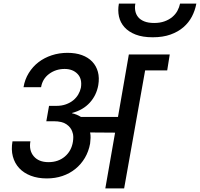

<svg xmlns="http://www.w3.org/2000/svg" viewBox="-20 -1041 1105 1061"><path d="M292 -456Q321 -456 344.5 -464.5Q368 -473 385 -487Q402 -501 412.5 -519Q423 -537 427 -556Q435 -605 408.5 -632.5Q382 -660 337 -660Q289 -660 252 -633Q215 -606 207 -559H110Q117 -602 139 -637.5Q161 -673 193 -697.5Q225 -722 266 -735.5Q307 -749 353 -749Q398 -749 432.5 -736.5Q467 -724 489.5 -700.5Q512 -677 521 -644Q530 -611 523 -570Q513 -514 476 -473.5Q439 -433 379 -417L378 -415Q405 -409 427 -395H632L692 -740H918L904 -652H782L666 0H562L616 -308L478 -309Q481 -294 480.5 -279Q480 -264 478 -248Q470 -204 449 -168.5Q428 -133 396.5 -107.5Q365 -82 325 -68.5Q285 -55 239 -55Q189 -55 150 -70Q111 -85 86 -112Q61 -139 51 -176.5Q41 -214 49 -260H148Q139 -210 166.5 -177.5Q194 -145 248 -145Q302 -145 338.5 -176Q375 -207 383 -258Q385 -271 385 -284Q385 -297 381 -309H380V-312Q372 -337 347.5 -354Q323 -371 277 -371H236L251 -456ZM824 -835Q768 -835 729.5 -850Q691 -865 668 -890.5Q645 -916 637.5 -949.5Q630 -983 637 -1021H728Q724 -1001 727.5 -981.5Q731 -962 743 -947Q755 -932 777 -923Q799 -914 832 -914Q864 -914 889 -923Q914 -932 932 -947Q950 -962 960.5 -981.5Q971 -1001 975 -1021H1065Q1058 -983 1040.5 -949.5Q1023 -916 993.5 -890.5Q964 -865 922 -850Q880 -835 824 -835Z"/></svg>

Font: SVN-Poppins Medium
Style: Italic
Weight: 500
Italic angle: -10°
Designer: Ninad Kale (Devanagari), Jonny Pinhorn (Latin)
Foundry: Indian Type Foundry
Version: Version 3.002 2017; ttfautohint (v1.8.3)